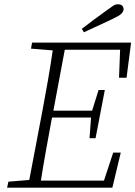

<svg xmlns="http://www.w3.org/2000/svg" viewBox="-20 -872 629 892"><path d="M124 -646 129 -674H589L568 -511H533L538 -641H281L228 -358H408L438 -454H467L424 -230H396L403 -326H222L219 -312Q206 -242 193.5 -172.5Q181 -103 170 -33H463L506 -163H541L502 0H13L19 -28L116 -36L178 -362Q191 -431 203 -500Q215 -569 225 -638ZM360 -738Q389 -760 417.5 -781.5Q446 -803 473 -822Q496 -839 507 -846Q518 -853 530 -852Q541 -852 548 -845Q555 -838 554 -827Q553 -817 543 -807.5Q533 -798 503 -784Q438 -754 370 -722Z"/></svg>

Font: Source Serif Pro Light
Style: Italic
Weight: 300
Italic angle: -12°
Designer: Frank Grießhammer
Foundry: Adobe Systems Incorporated
Version: Version 3.001;hotconv 1.0.111;makeotfexe 2.5.65597